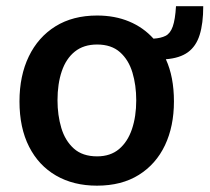

<svg xmlns="http://www.w3.org/2000/svg" viewBox="-20 -576 663 606"><path d="M286 10Q212 10 157 -21.8Q102 -53.5 71.8 -113Q41.5 -172.5 41.5 -256Q41.5 -337 71 -398Q100.5 -459 155.2 -493Q210 -527 286.5 -527Q342.5 -527 387.5 -508.2Q432.5 -489.5 464.5 -454Q488 -455.5 502.8 -463Q517.5 -470.5 525.2 -492.2Q533 -514 535.5 -556.5H621.5Q621.5 -502 610.2 -466Q599 -430 573.2 -411.2Q547.5 -392.5 503.5 -389Q529 -333.5 529 -256Q529 -177.5 500.8 -117.8Q472.5 -58 418.2 -24Q364 10 286 10ZM286.5 -82.5Q328.5 -82.5 355.8 -105.5Q383 -128.5 396.5 -168.5Q410 -208.5 410 -259.5Q410 -307 398 -347Q386 -387 358.8 -411.2Q331.5 -435.5 286.5 -435.5Q244 -435.5 216.2 -413.2Q188.5 -391 175 -351.2Q161.5 -311.5 161.5 -259.5Q161.5 -212.5 173.5 -172.2Q185.5 -132 213 -107.2Q240.5 -82.5 286.5 -82.5Z"/></svg>

Font: Public Sans Thin SemiBold
Style: Regular
Weight: 600
Version: Version 2.001